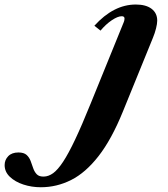

<svg xmlns="http://www.w3.org/2000/svg" viewBox="-328 -554 724 828"><path d="M-152 253.5Q-191.5 253.5 -227.2 241.8Q-263 230 -285.5 208.5Q-308 187 -308 158Q-308 135.5 -292.5 119.5Q-277 103.5 -248.5 103.5Q-225 103.5 -213.2 114.2Q-201.5 125 -195.8 140.5Q-190 156 -184.8 171.5Q-179.5 187 -169.5 197.5Q-159.5 208 -139 207.5Q-118.5 207 -98.8 192.8Q-79 178.5 -56 143.8Q-33 109 -4 47.8Q25 -13.5 63 -107.5L204.5 -455.5Q207.5 -462.5 208.2 -466.8Q209 -471 209 -474Q209 -484 197 -484Q180 -484 154.2 -466.8Q128.5 -449.5 105.5 -422L79 -443Q162 -534.5 257.5 -534.5Q301.5 -534.5 325.8 -516Q350 -497.5 350 -465Q350 -452 345 -431.8Q340 -411.5 331.5 -391L202 -73Q153 47.5 97 119.2Q41 191 -21.2 222.2Q-83.5 253.5 -152 253.5Z"/></svg>

Font: Libre Caslon Text Bold
Style: Italic
Weight: 700
Italic angle: -22.583°
Designer: Pablo Impallari, Rodrigo Fuenzalida, Katja Schimmel
Foundry: Pablo Impallari, Rodrigo Fuenzalida
Version: Version 2.000